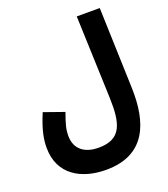

<svg xmlns="http://www.w3.org/2000/svg" viewBox="-171 -865 1062 1216"><g transform="rotate(-20 360.0 -257.5)"><path d="M26 -29C26 154 170 231 334 231C603 231 670 31 663 -199L645 -746H490L510 -191C516 -15 490 83 337 83C241 83 181 35 181 -52C181 -98 190 -130 216 -202L80 -250C34 -141 26 -80 26 -29Z"/></g></svg>

Font: Noto Sans Arabic UI SmCn XBd
Style: Regular
Weight: 800
Width: 4
Designer: Monotype Design Team, Nadine Chahine and Nizar Qandah
Foundry: Monotype Imaging Inc.
Version: Version 2.010